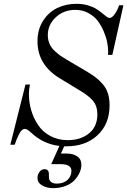

<svg xmlns="http://www.w3.org/2000/svg" viewBox="-20 -750 668 1008"><path d="M57.1 9.8H34.2L113.8 -306.2H137.2Q131.8 -281.2 131.8 -255.9Q131.8 -212.4 144 -170.9Q156.2 -129.4 179.9 -93.8Q203.6 -58.1 244.1 -36.1Q284.7 -14.2 335.9 -14.2Q403.3 -14.2 447.3 -49.8Q491.2 -85.4 491.2 -149.9Q491.2 -189.9 472.2 -215.6Q453.1 -241.2 410.2 -268.1L293.9 -338.9Q176.8 -409.7 176.8 -533.2Q176.8 -595.2 206.1 -640.9Q235.4 -686.5 281.2 -708.3Q327.1 -730 381.8 -730Q413.1 -730 439.9 -722.4Q466.8 -714.8 484.1 -703.9Q501.5 -692.9 514.9 -681.9Q528.3 -670.9 538.3 -663.3Q548.3 -655.8 555.2 -655.8Q568.4 -655.8 583 -676.8Q597.7 -697.8 605 -722.2H627.9L569.8 -461.9H546.9Q546.9 -464.4 547.4 -469Q547.9 -473.6 547.9 -479Q547.9 -501 542.7 -527.6Q537.6 -554.2 524.7 -585Q511.7 -615.7 493.2 -640.4Q474.6 -665 443.8 -681.6Q413.1 -698.2 376 -698.2Q314.5 -698.2 272.7 -659.2Q231 -620.1 231 -565.9Q231 -541 240.2 -519.8Q249.5 -498.5 267.8 -481.9Q286.1 -465.3 298.8 -456.5Q311.5 -447.8 333 -435.1L426.8 -379.9Q460 -360.4 480.5 -345Q501 -329.6 519.5 -308.1Q538.1 -286.6 546.6 -259.5Q555.2 -232.4 555.2 -196.8Q555.2 -99.1 492.4 -40.5Q429.7 18.1 329.1 18.1H316.9L299.8 56.2H331.1Q363.8 56.2 385.5 71Q407.2 85.9 407.2 115.2Q407.2 134.8 398.2 155.5Q389.2 176.3 372.1 195.1Q355 213.9 325.2 225.8Q295.4 237.8 258.8 237.8Q225.1 237.8 200.9 223.6Q176.8 209.5 176.8 183.1Q176.8 166.5 187.5 152.3Q198.2 138.2 213.9 138.2Q236.8 138.2 236.8 165V179.2Q236.8 195.8 247.6 204.8Q258.3 213.9 277.8 213.9Q314 213.9 334.5 194.3Q355 174.8 355 147Q355 111.8 297.9 111.8H249L292 16.1Q207 6.3 144 -53.2Q122.1 -73.2 110.8 -73.2Q102.1 -73.2 94.2 -66.2Q86.4 -59.1 78.9 -43.5Q71.3 -27.8 67.6 -18.8Q64 -9.8 57.1 9.8Z"/></svg>

Font: Flanker Steampunk
Style: Italic
Weight: 400
Italic angle: -12°
Designer: Alexey Kryukov, Leonardo Di Lena
Foundry: Alexey Kryukov, Leonardo Di Lena
Version: 1.210